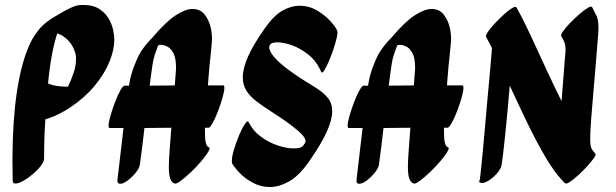

<svg xmlns="http://www.w3.org/2000/svg" viewBox="-20 -736 2473 771"><path d="M157 -99Q157 -87 144 -70Q131 -53 111.5 -36.5Q92 -20 73 -9.5Q54 1 42 1Q31 1 31 -11L30 -91Q30 -132 32 -187.5Q34 -243 40 -304Q46 -365 58 -424.5Q70 -484 89 -534Q108 -584 136 -617Q151 -635 171.5 -650.5Q192 -666 210 -675Q234 -690 257.5 -701.5Q281 -713 295 -715Q301 -716 306.5 -716Q312 -716 317 -716Q353 -716 376.5 -701.5Q400 -687 414 -665Q428 -643 433.5 -619Q439 -595 439 -576Q439 -536 419.5 -488Q400 -440 361 -392.5Q322 -345 264 -306Q252 -298 242 -292Q197 -266 162 -257Q158 -193 157.5 -148.5Q157 -104 157 -99ZM285 -509Q284 -522 276 -540.5Q268 -559 251.5 -576Q235 -593 210 -602Q197 -563 187.5 -510Q178 -457 173 -401Q188 -394 208 -391Q228 -388 247 -388Q250 -388 253 -388Q264 -410 275.5 -443Q287 -476 285 -509Z M682 1Q658 -4 658 -64Q658 -91 661 -130Q664 -169 668 -223L560 -222Q556 -186 551.5 -149.5Q547 -113 542 -77Q540 -61 525 -42.5Q510 -24 492.5 -11Q475 2 463 2Q449 2 452 -17Q458 -67 464 -119.5Q470 -172 476 -222H420Q416 -222 416 -232Q416 -245 423.5 -271Q431 -297 441.5 -325Q452 -353 463 -372.5Q474 -392 480 -392H498Q499 -395 499 -398Q504 -431 516 -463.5Q528 -496 538 -515Q548 -534 563 -552.5Q578 -571 592 -585Q646 -649 685.5 -674.5Q725 -700 753 -700Q784 -700 801.5 -678Q819 -656 826 -625.5Q833 -595 831 -569Q828 -534 825.5 -511.5Q823 -489 821 -469Q819 -449 817 -421Q816 -407 815 -393H877Q881 -393 881 -383Q881 -370 873.5 -343.5Q866 -317 855.5 -289.5Q845 -262 834 -242.5Q823 -223 817 -223H803Q803 -211 803 -202Q803 -150 818 -145Q826 -143 817 -127.5Q808 -112 789 -89.5Q770 -67 748 -46Q726 -25 707.5 -11Q689 3 682 1ZM593 -480Q590 -460 587 -438Q584 -416 581 -392L682 -393L685 -435L687 -461Q687 -503 676 -523Q665 -543 651 -549.5Q637 -556 627 -556Q623 -556 620.5 -555.5Q618 -555 617 -555Q615 -552 614 -551Q608 -536 602 -517.5Q596 -499 593 -480Z M978 -246Q996 -210 1028.5 -186.5Q1061 -163 1096.5 -151.5Q1132 -140 1159 -140Q1191 -140 1198 -152Q1207 -163 1207 -170Q1207 -179 1195.5 -192.5Q1184 -206 1154 -229.5Q1124 -253 1066 -290Q1035 -310 1010 -329Q985 -348 970 -371Q955 -394 955 -426Q955 -461 976 -509Q997 -557 1046 -626Q1081 -675 1115.5 -694Q1150 -713 1182 -713Q1221 -713 1253 -694Q1285 -675 1306.5 -651.5Q1328 -628 1334 -613Q1337 -607 1332.5 -586Q1328 -565 1319 -538.5Q1310 -512 1300 -488.5Q1290 -465 1281.5 -452.5Q1273 -440 1270 -447Q1251 -491 1218 -517Q1185 -543 1151.5 -554.5Q1118 -566 1095 -566Q1072 -566 1066 -558Q1065 -557 1063 -554Q1061 -551 1061 -545Q1061 -537 1070.5 -521Q1080 -505 1107.5 -480.5Q1135 -456 1190 -420Q1222 -400 1250 -382.5Q1278 -365 1296 -343.5Q1314 -322 1314 -289Q1314 -256 1292.5 -207.5Q1271 -159 1220 -86Q1180 -29 1140 -7Q1100 15 1064 15Q1027 15 995.5 -2Q964 -19 942.5 -41.5Q921 -64 912 -80Q911 -83 911 -90Q911 -107 919.5 -135.5Q928 -164 940 -192.5Q952 -221 963 -237.5Q974 -254 978 -246Z M1642 1Q1618 -4 1618 -64Q1618 -91 1621 -130Q1624 -169 1628 -223L1520 -222Q1516 -186 1511.5 -149.5Q1507 -113 1502 -77Q1500 -61 1485 -42.5Q1470 -24 1452.5 -11Q1435 2 1423 2Q1409 2 1412 -17Q1418 -67 1424 -119.5Q1430 -172 1436 -222H1380Q1376 -222 1376 -232Q1376 -245 1383.5 -271Q1391 -297 1401.5 -325Q1412 -353 1423 -372.5Q1434 -392 1440 -392H1458Q1459 -395 1459 -398Q1464 -431 1476 -463.5Q1488 -496 1498 -515Q1508 -534 1523 -552.5Q1538 -571 1552 -585Q1606 -649 1645.5 -674.5Q1685 -700 1713 -700Q1744 -700 1761.5 -678Q1779 -656 1786 -625.5Q1793 -595 1791 -569Q1788 -534 1785.5 -511.5Q1783 -489 1781 -469Q1779 -449 1777 -421Q1776 -407 1775 -393H1837Q1841 -393 1841 -383Q1841 -370 1833.5 -343.5Q1826 -317 1815.5 -289.5Q1805 -262 1794 -242.5Q1783 -223 1777 -223H1763Q1763 -211 1763 -202Q1763 -150 1778 -145Q1786 -143 1777 -127.5Q1768 -112 1749 -89.5Q1730 -67 1708 -46Q1686 -25 1667.5 -11Q1649 3 1642 1ZM1553 -480Q1550 -460 1547 -438Q1544 -416 1541 -392L1642 -393L1645 -435L1647 -461Q1647 -503 1636 -523Q1625 -543 1611 -549.5Q1597 -556 1587 -556Q1583 -556 1580.5 -555.5Q1578 -555 1577 -555Q1575 -552 1574 -551Q1568 -536 1562 -517.5Q1556 -499 1553 -480Z M2054 -706Q2081 -658 2110.5 -594.5Q2140 -531 2171.5 -462.5Q2203 -394 2235 -330Q2238 -365 2241 -406.5Q2244 -448 2248 -496Q2251 -523 2251 -537Q2251 -554 2247 -564.5Q2243 -575 2234 -591Q2231 -596 2241.5 -611Q2252 -626 2270 -644.5Q2288 -663 2307 -679.5Q2326 -696 2340.5 -704.5Q2355 -713 2358 -707Q2369 -686 2376 -671Q2383 -656 2383 -626Q2383 -620 2383 -613Q2383 -606 2382 -598Q2372 -469 2364.5 -385.5Q2357 -302 2353.5 -253Q2350 -204 2350 -178Q2350 -150 2355 -140Q2360 -130 2370 -120Q2375 -116 2365 -101.5Q2355 -87 2338 -68.5Q2321 -50 2302.5 -33Q2284 -16 2269 -6Q2254 4 2250 0Q2249 -1 2247 -2Q2242 -7 2239 -10Q2205 -46 2169 -107.5Q2133 -169 2097 -243.5Q2061 -318 2027 -392Q2023 -342 2018 -290Q2013 -238 2008.5 -193Q2004 -148 2000 -115.5Q1996 -83 1994 -72Q1990 -56 1975.5 -39.5Q1961 -23 1944 -12Q1927 -1 1915 -1Q1908 -1 1905 -6Q1907 -14 1910.5 -46Q1914 -78 1918.5 -124.5Q1923 -171 1927.5 -225.5Q1932 -280 1937 -333Q1942 -386 1946 -431Q1950 -476 1952.5 -504.5Q1955 -533 1955 -537Q1955 -540 1956 -542Q1943 -568 1932 -588Q1929 -593 1939.5 -608.5Q1950 -624 1967.5 -642.5Q1985 -661 2003.5 -678Q2022 -695 2036.5 -703.5Q2051 -712 2054 -706ZM1903 -13Q1903 -13 1903 -12Q1903 -11 1905 -6Q1904 -4 1904 -4Q1903 -4 1903 -13Z"/></svg>

Font: Ga Maamli
Style: Regular
Weight: 400
Designer: Afotey Clement Nii Odai, Ama Asantewa Diaka, David Abbey-Thompson
Foundry: Sorkin Type Co.
Version: Version 1.000; ttfautohint (v1.8.4.7-5d5b)